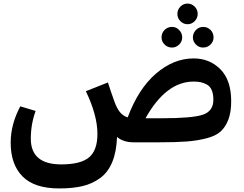

<svg xmlns="http://www.w3.org/2000/svg" viewBox="-20 -799 1368 1078"><path d="M1073 -680Q1056 -663 1033 -663Q1010 -663 993 -680Q976 -697 976 -721Q976 -745 993 -762Q1010 -779 1033 -779Q1056 -779 1073 -762Q1090 -745 1090 -721Q1090 -697 1073 -680ZM946 -532Q921 -532 904 -549Q887 -566 887 -589Q887 -614 904 -631Q921 -648 946 -648Q969 -648 986 -630.5Q1003 -613 1003 -589Q1003 -566 986 -549Q969 -532 946 -532ZM1063 -589Q1063 -613 1080 -630.5Q1097 -648 1120 -648Q1145 -648 1162 -631Q1179 -614 1179 -589Q1179 -566 1162 -549Q1145 -532 1120 -532Q1097 -532 1080 -549Q1063 -566 1063 -589ZM1067 -471Q1157 -471 1217.5 -410Q1278 -349 1278 -231Q1278 -170 1262.5 -128.5Q1247 -87 1219.5 -61.5Q1192 -36 1139.5 -22.5Q1087 -9 1027.5 -4.5Q968 0 874 0H729Q673 0 637 -30Q634 54 610 111.5Q586 169 542 201Q498 233 443 246Q388 259 312 259Q174 259 107 192Q40 125 40 2Q40 -101 94 -202L180 -176Q153 -102 153 -20Q153 124 324 124Q433 124 480 84.5Q527 45 527 -47Q527 -152 462 -287L586 -336Q599 -294 622 -230Q637 -188 655 -167.5Q673 -147 697 -140Q757 -301 856 -386Q955 -471 1067 -471ZM888 -135Q1060 -135 1119 -155Q1178 -175 1178 -239Q1178 -272 1168.5 -293.5Q1159 -315 1141 -324.5Q1123 -334 1106.5 -337.5Q1090 -341 1067 -341Q912 -341 797 -135Z"/></svg>

Font: FiraGO SemiBold
Style: Regular
Weight: 600
Designer: bBox Type
Foundry: bBox Type GmbH
Version: Version 1.001;PS 001.001;hotconv 1.0.88;makeotf.lib2.5.64775